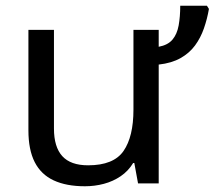

<svg xmlns="http://www.w3.org/2000/svg" viewBox="-20 -639 748 669"><path d="M708 -608Q702 -573 690.5 -540Q679 -507 659.5 -480.5Q640 -454 609 -436.5Q578 -419 533 -414V0H461L448 -71H444Q427 -43 400.5 -25Q374 -7 342 1.5Q310 10 276 10Q211 10 167 -10.5Q123 -31 101 -74Q79 -117 79 -185V-535H168V-191Q168 -127 197 -95Q226 -63 287 -63Q376 -63 410.5 -113Q445 -163 445 -257V-535H533V-476Q565 -482 581 -501Q597 -520 602.5 -550.5Q608 -581 608 -619H701Z"/></svg>

Font: Noto Sans Ambassadori
Style: Regular
Weight: 400
Designer: Monotype Design Team
Foundry: Monotype Imaging Inc.
Version: Version 2.013